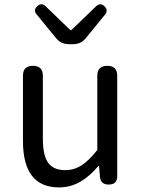

<svg xmlns="http://www.w3.org/2000/svg" viewBox="-20 -844 647 878"><path d="M250 13Q85 13 85 -199V-498Q85 -543 131 -543Q176 -543 176 -498V-210Q176 -134 200 -100Q224 -66 278 -66Q319 -66 353 -88Q385 -108 425 -158V-498Q425 -543 471 -543Q516 -543 516 -498V-271V-38Q516 0 477 0Q440 0 437 -36L433 -85H430Q389 -37 349 -14Q303 13 250 13ZM294 -642Q259 -642 237 -669L195 -720L147 -779Q131 -798 151 -816Q170 -833 188 -816L302 -706H306L420 -816Q439 -833 457.5 -815.5Q476 -798 461 -778L372 -669Q350 -642 315 -642Z"/></svg>

Font: GenSenRounded TW R
Style: Regular
Weight: 400
Version: Version 1.501;PS 1;hotconv 16.6.51;makeotf.lib2.5.65220